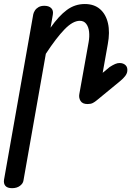

<svg xmlns="http://www.w3.org/2000/svg" viewBox="-45 -530 676 978"><path d="M16.5 428.5Q-7.5 428.5 -17.5 416.8Q-27.5 405 -24.5 385.5L124.5 -457.5Q126.5 -466.5 132.8 -476.5Q139 -486.5 151 -493.5Q163 -500.5 181 -500.5Q204 -500.5 216 -488.5Q228 -476.5 224 -454.5L212.5 -389Q254.5 -449 295.5 -479.2Q336.5 -509.5 387 -509.5Q434.5 -509.5 464.5 -483.5Q494.5 -457.5 505 -411.5Q515.5 -365.5 504 -304.5L478 -159L513.5 -188.5Q529 -198.5 541.5 -204Q554 -209.5 565.5 -209Q583.5 -208.5 594.5 -198Q605.5 -187.5 603.5 -168.5Q602.5 -156 593 -143.2Q583.5 -130.5 566.5 -116.5L448.5 -19.5Q438.5 -11 428 -5.5Q417.5 0 401 0Q375 0 365.2 -16Q355.5 -32 359 -50.5L406.5 -315.5Q411.5 -343.5 408.8 -368.2Q406 -393 394.2 -408.5Q382.5 -424 361.5 -424Q326 -424 283.8 -380.5Q241.5 -337 188.5 -256L74.5 389.5Q72.5 404.5 56.8 416.5Q41 428.5 16.5 428.5Z"/></svg>

Font: Edu AU VIC WA NT Pre Medium
Style: Regular
Weight: 500
Designer: Tina and Corey Anderson, Eben Sorkin, Mirko Velimirovic
Foundry: Google for Education
Version: Version 1.001